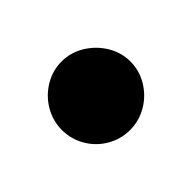

<svg xmlns="http://www.w3.org/2000/svg" viewBox="-49 -499 198 198"><g transform="rotate(-45 50.0 -400.0)"><path d="M0.3 -400Q0.3 -386.7 7 -375.2Q13.7 -363.7 25.2 -357Q36.7 -350.3 50 -350.3Q63.3 -350.3 74.8 -357Q86.3 -363.7 93.3 -375.2Q100.3 -386.7 100.3 -400Q100.3 -413.3 93.3 -424.8Q86.3 -436.3 74.8 -443.3Q63.3 -450.3 50 -450.3Q36.7 -450.3 25.2 -443.3Q13.7 -436.3 7 -424.8Q0.3 -413.3 0.3 -400Z"/></g></svg>

Font: Linefont Thin
Style: Regular
Weight: 100
Monospace: yes
Version: Version 3.002;gftools[0.9.33]